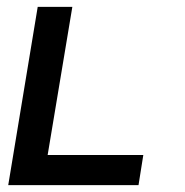

<svg xmlns="http://www.w3.org/2000/svg" viewBox="-20 -540 540 560"><path d="M4 0 90 -520H191L119 -88H398L384 0Z"/></svg>

Font: Iosevka Semibold Oblique
Style: Regular
Weight: 600
Italic angle: -9°
Monospace: yes
Designer: Belleve Invis
Foundry: Belleve Invis
Version: Version 32.5.0; ttfautohint (v1.8.4)